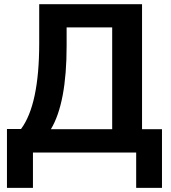

<svg xmlns="http://www.w3.org/2000/svg" viewBox="-20 -739 827 930"><path d="M13.7 170.9V-114.3H82Q169.9 -232.4 169.9 -529.3V-718.8H668V-113.3H764.6V170.9H639.6V0H139.6V170.9ZM226.6 -113.3H523.4V-606.4H302.7V-516.6Q302.7 -240.2 226.6 -113.3Z"/></svg>

Font: Min Sans Bold
Style: Regular
Weight: 700
Designer: Jinseong-Kim, NotoSansCJK, Nunito
Foundry: Jinseong-Kim
Version: Version 1.400;Glyphs 3.1.2 (3151)